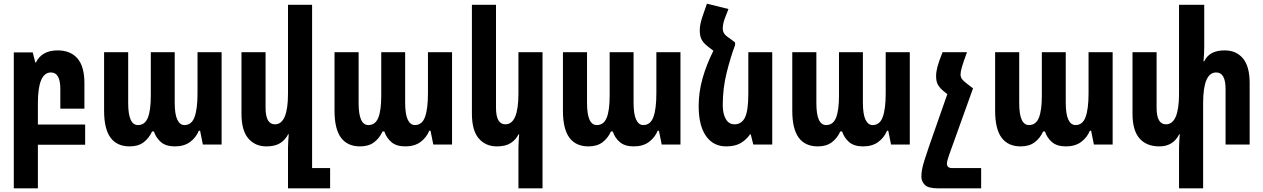

<svg xmlns="http://www.w3.org/2000/svg" viewBox="-20 -786 6868 1044"><path d="M55 238V-501H158L172 -446H175Q208 -512 293 -512Q363 -512 401 -468.5Q439 -425 439 -334V-195H308V-302Q308 -392 257 -392Q186 -392 186 -225V-109H443V1H186V238Z M685 10Q616 10 581 -37.5Q546 -85 546 -184V-502H677V-225Q677 -106 730 -106Q768 -106 784 -146Q800 -186 800 -265V-502H930V-229Q930 -165 944 -135.5Q958 -106 983 -106Q1022 -106 1038 -150Q1054 -194 1054 -278V-502H1185V0H1083L1068 -75H1061Q1046 -38 1013.5 -14Q981 10 931 10Q882 10 855 -13.5Q828 -37 817 -71H807Q790 -34 760.5 -12Q731 10 685 10Z M1677 128H1775V238H1546V15Q1546 -2 1547.5 -20.5Q1549 -39 1550 -56H1547Q1531 -25 1503 -7.5Q1475 10 1429 10Q1367 10 1330 -33.5Q1293 -77 1293 -168V-502H1424V-200Q1424 -110 1475 -110Q1546 -110 1546 -277V-760H1677Z M1938 10Q1869 10 1834 -37.5Q1799 -85 1799 -184V-502H1930V-225Q1930 -106 1983 -106Q2021 -106 2037 -146Q2053 -186 2053 -265V-502H2183V-229Q2183 -165 2197 -135.5Q2211 -106 2236 -106Q2275 -106 2291 -150Q2307 -194 2307 -278V-502H2438V0H2336L2321 -75H2314Q2299 -38 2266.5 -14Q2234 10 2184 10Q2135 10 2108 -13.5Q2081 -37 2070 -71H2060Q2043 -34 2013.5 -12Q1984 10 1938 10Z M2930 238H2799V15Q2799 -2 2800.5 -20.5Q2802 -39 2803 -56H2800Q2784 -25 2756 -7.5Q2728 10 2682 10Q2620 10 2583 -33.5Q2546 -77 2546 -168V-760H2677V-200Q2677 -110 2728 -110Q2799 -110 2799 -277V-502H2930Z M3180 10Q3111 10 3076 -37.5Q3041 -85 3041 -184V-502H3172V-225Q3172 -106 3225 -106Q3263 -106 3279 -146Q3295 -186 3295 -265V-502H3425V-229Q3425 -165 3439 -135.5Q3453 -106 3478 -106Q3517 -106 3533 -150Q3549 -194 3549 -278V-502H3680V0H3578L3563 -75H3556Q3541 -38 3508.5 -14Q3476 10 3426 10Q3377 10 3350 -13.5Q3323 -37 3312 -71H3302Q3285 -34 3255.5 -12Q3226 10 3180 10Z M3977 -555V-541Q3952 -474 3931 -390Q3910 -306 3910 -214Q3910 -168 3926.5 -139Q3943 -110 3974 -110Q4012 -110 4030.5 -146.5Q4049 -183 4049 -277V-502H4179V0H4076L4062 -56H4059Q4037 -25 4006.5 -7.5Q3976 10 3929 10Q3858 10 3818.5 -47Q3779 -104 3779 -209Q3779 -285 3800 -359.5Q3821 -434 3859 -510L3828 -534Q3806 -551 3795.5 -570Q3785 -589 3785 -621Q3785 -641 3789.5 -660Q3794 -679 3800 -697L3824 -766L3941 -737L3925 -696Q3910 -659 3910 -631Q3910 -616 3917.5 -604Q3925 -592 3947 -578Z M4427 10Q4358 10 4323 -37.5Q4288 -85 4288 -184V-502H4419V-225Q4419 -106 4472 -106Q4510 -106 4526 -146Q4542 -186 4542 -265V-502H4672V-229Q4672 -165 4686 -135.5Q4700 -106 4725 -106Q4764 -106 4780 -150Q4796 -194 4796 -278V-502H4927V0H4825L4810 -75H4803Q4788 -38 4755.5 -14Q4723 10 4673 10Q4624 10 4597 -13.5Q4570 -37 4559 -71H4549Q4532 -34 4502.5 -12Q4473 10 4427 10Z M4990 175Q4990 155 4993.5 136Q4997 117 5006 87.5Q5015 58 5032 9L5131 -274L5115 -287Q5093 -304 5081.5 -322.5Q5070 -341 5070 -372Q5070 -395 5077.5 -423.5Q5085 -452 5105 -502H5238Q5219 -451 5211 -423.5Q5203 -396 5203 -382Q5203 -367 5210.5 -356.5Q5218 -346 5239 -330L5269 -307L5271 -306L5141 56Q5137 69 5133 81.5Q5129 94 5129 104Q5129 128 5158 128H5315V238H5079Q5027 238 5008.5 219Q4990 200 4990 175Z M5530 10Q5461 10 5426 -37.5Q5391 -85 5391 -184V-502H5522V-225Q5522 -106 5575 -106Q5613 -106 5629 -146Q5645 -186 5645 -265V-502H5775V-229Q5775 -165 5789 -135.5Q5803 -106 5828 -106Q5867 -106 5883 -150Q5899 -194 5899 -278V-502H6030V0H5928L5913 -75H5906Q5891 -38 5858.5 -14Q5826 10 5776 10Q5727 10 5700 -13.5Q5673 -37 5662 -71H5652Q5635 -34 5605.5 -12Q5576 10 5530 10Z M6640 -512Q6702 -512 6738.5 -468.5Q6775 -425 6775 -334V0H6644V-302Q6644 -392 6593 -392Q6522 -392 6522 -225V238H6391V15Q6391 -3 6392.5 -21Q6394 -39 6395 -56H6392Q6359 10 6284 10Q6214 10 6176 -33.5Q6138 -77 6138 -168V-502H6269V-200Q6269 -110 6320 -110Q6391 -110 6391 -277V-760H6528V-530Q6528 -511 6527 -492Q6526 -473 6524 -453H6528Q6542 -482 6569 -497Q6596 -512 6640 -512Z"/></svg>

Font: Noto Sans Armenian ExtraCondensed
Style: Bold
Weight: 700
Width: 2
Designer: Monotype Design Team
Foundry: Monotype Imaging Inc.
Version: Version 2.008; ttfautohint (v1.8.4.7-5d5b)